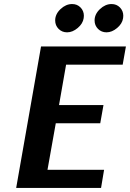

<svg xmlns="http://www.w3.org/2000/svg" viewBox="-20 -930 643 950"><path d="M60 0 183 -700H603L587 -610H307L272 -410H492L476 -320H256L215 -90H495L480 0ZM253 -829Q253 -860 279.5 -885Q306 -910 337 -910Q362 -910 378.5 -893Q395 -876 395 -852Q395 -844 394 -840Q390 -813 364.5 -791.5Q339 -770 312 -770Q287 -770 270 -787Q253 -804 253 -829ZM448 -829Q448 -860 474.5 -885Q501 -910 532 -910Q557 -910 573.5 -893Q590 -876 590 -852Q590 -844 589 -840Q585 -813 559.5 -791.5Q534 -770 507 -770Q482 -770 465 -787Q448 -804 448 -829Z"/></svg>

Font: Scada
Style: Bold Italic
Weight: 700
Italic angle: -10°
Version: Version 4.000